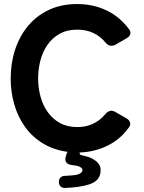

<svg xmlns="http://www.w3.org/2000/svg" viewBox="-20 -739 712 952"><path d="M272 163Q272 149 280 141Q288 133 302 133Q350 131 366 126Q389 118 389 105Q389 84 335 79Q317 77 309 66.5Q301 56 306 38L310 24Q311 20 315 14Q244 4 191 -29Q138 -62 103 -111.5Q68 -161 50.5 -222.5Q33 -284 33 -350Q33 -426 55 -493Q77 -560 119 -610.5Q161 -661 222.5 -690Q284 -719 363 -719Q441 -719 507 -688Q573 -657 620 -594Q629 -583 626 -570.5Q623 -558 609 -550L550 -516Q542 -512 533 -512Q516 -512 504 -527Q451 -592 363 -592Q312 -592 275 -571Q238 -550 214.5 -515.5Q191 -481 180 -438Q169 -395 169 -350Q169 -305 180.5 -261.5Q192 -218 216 -184Q240 -150 276.5 -129.5Q313 -109 363 -109Q417 -109 457 -134Q471 -142 482 -152Q493 -162 504 -175Q517 -190 533 -190Q540 -190 550 -185L609 -151Q622 -143 625 -130.5Q628 -118 619 -107Q576 -47 511.5 -16Q447 15 375 17Q373 29 386 31Q401 34 417 39Q433 44 447 53Q461 62 470 74.5Q479 87 479 105Q479 157 423 175Q377 190 302 193Q288 193 280 185Q272 177 272 163Z"/></svg>

Font: Higure Gothic Black
Style: Regular
Weight: 900
Designer: Yoshimichi Ohira
Foundry: Positype
Version: Version 1.000